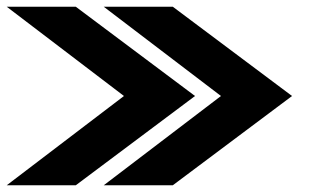

<svg xmlns="http://www.w3.org/2000/svg" viewBox="-26 -677 923 570"><path d="M-6 -127H199L553 -392L199 -657H-6L342 -392ZM282 -127H487L841 -392L487 -657H282L630 -392Z"/></svg>

Font: Rabbid Highway Sign IV
Style: Blk
Weight: 400
Foundry: Cannot Into Space Fonts
Version: Version 0.277